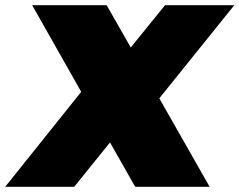

<svg xmlns="http://www.w3.org/2000/svg" viewBox="-53 -720 923 740"><path d="M71 -700H358L451 -537L583 -700H850L561 -341L755 0H468L371 -171L233 0H-33L260 -366Z"/></svg>

Font: Pathway Extreme 8pt Thin 12pt Black
Style: Italic
Weight: 900
Italic angle: -8°
Version: Version 1.001;gftools[0.9.26]